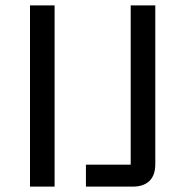

<svg xmlns="http://www.w3.org/2000/svg" viewBox="-20 -695 690 715"><path d="M91.7 0V-675H183.3V0ZM300 0V-81.7H466.7V-675H558.3V-84.2Q558.3 -41.7 536.2 -20.8Q514.2 0 474.2 0Z"/></svg>

Font: Funnel Sans
Style: Regular
Weight: 400
Designer: NORD ID, Kristian Moeller
Foundry: Dicotype
Version: Version 1.000